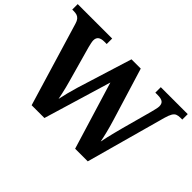

<svg xmlns="http://www.w3.org/2000/svg" viewBox="-124 -1015 1317 1317"><g transform="rotate(45 534.0 -357.0)"><path d="M84.3 -608Q78.3 -629 68.8 -640.5Q59.3 -652 46.3 -656.5Q33.3 -661 13.3 -661H0.3V-714H334.5V-661H311.5Q281.5 -661 266.5 -649.5Q251.5 -638 251.5 -613Q251.5 -605 254.8 -588.7Q258.2 -572.5 261.8 -558.6L332.9 -304.7Q340.2 -280.5 346.2 -255.4Q352.3 -230.2 357.8 -206.3Q363.4 -182.3 367.2 -161.2Q374 -193.8 382.9 -229.3Q391.7 -264.8 404.1 -305.8L528.9 -707H618.9L735.8 -325.6Q750.4 -277.8 761.1 -235Q771.8 -192.2 778.2 -158.9Q782.6 -181.7 789.2 -210.1Q795.8 -238.5 803.7 -269.4Q811.5 -300.2 819.4 -329.9L878.4 -546.1Q882.5 -562.7 887.4 -582.8Q892.3 -602.8 892.3 -613.7Q892.3 -639.7 877.2 -650.3Q862.2 -661 829.2 -661H806.2V-714H1067.6V-661H1048.6Q1029.6 -661 1015.8 -655.5Q1002 -650 992 -633Q982 -616 972.6 -583L811.7 0H689.2L539 -492.1L391.2 0H267.3Z"/></g></svg>

Font: Noto Serif Khmer
Style: Regular
Weight: 400
Designer: Danh Hong and the Monotype Design Team
Foundry: Monotype Imaging Inc.
Version: Version 2.003